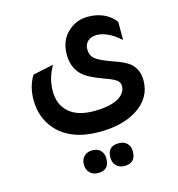

<svg xmlns="http://www.w3.org/2000/svg" viewBox="-123 -559 1002 1078"><g transform="rotate(-15 377.5 -20.5)"><path d="M643 -274Q571 -340 505 -340Q474 -340 454.5 -322.5Q435 -305 435 -276Q435 -240 458.5 -220Q482 -200 552 -175Q622 -152 650 -129Q695 -92 695 -26Q695 77 600 137Q515 190 382 190Q216 190 132 95Q70 24 70 -79Q70 -158 107 -217L227 -242Q187 -174 187 -99Q187 -20 237 24Q287 69 382 69Q478 69 528 39Q570 13 570 -27Q570 -48 552.5 -61.5Q535 -75 481 -94Q394 -125 361 -158Q316 -203 316 -277Q316 -365 377 -414Q423 -452 484 -452Q586 -452 643 -381ZM315 411Q285 411 267 392.5Q249 374 249 344Q249 315 267 297Q285 279 315 279Q345 279 362.5 296.5Q380 314 380 344Q380 411 315 411ZM469 411Q439 411 421 393Q403 375 403 344Q403 279 469 279Q499 279 516.5 296.5Q534 314 534 344Q534 411 469 411Z"/></g></svg>

Font: Tajawal
Style: Bold
Weight: 700
Designer: Boutros Fonts
Foundry: Created by Boutros International 2017
Version: Version 1.700